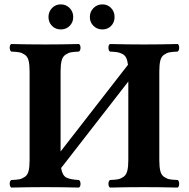

<svg xmlns="http://www.w3.org/2000/svg" viewBox="-20 -846 854 868"><path d="M113.8 -522.9Q113.8 -552.7 109.4 -571.3Q105 -589.8 92.5 -598.4Q80.1 -606.9 68.1 -609.4Q56.2 -611.8 30.8 -612.8Q23.9 -617.7 23.9 -630.4Q23.9 -643.1 30.8 -647Q110.8 -645 185.1 -645Q256.8 -645 336.9 -647Q343.8 -643.1 344 -630.6Q344.2 -618.2 336.9 -612.8Q312 -611.8 300 -609.4Q288.1 -606.9 275.6 -598.4Q263.2 -589.8 258.5 -571.5Q253.9 -553.2 253.9 -522.9V-161.1L558.6 -553.2Q556.2 -572.8 550.3 -584.7Q544.4 -596.7 532.5 -602.5Q520.5 -608.4 509.5 -610.1Q498.5 -611.8 477.1 -612.8Q470.2 -617.7 470.2 -630.4Q470.2 -643.1 477.1 -647Q557.1 -645 630.9 -645Q702.6 -645 783.2 -647Q790 -643.1 790 -630.6Q790 -618.2 783.2 -612.8Q758.3 -611.8 746.1 -609.4Q733.9 -606.9 721.4 -598.4Q709 -589.8 704.6 -571.5Q700.2 -553.2 700.2 -522.9V-122.1Q700.2 -92.3 704.6 -73.7Q709 -55.2 721.4 -46.6Q733.9 -38.1 745.8 -35.6Q757.8 -33.2 783.2 -32.2Q790 -28.3 790 -15.1Q790 -2 783.2 2Q703.1 0 630.9 0Q556.6 0 477.1 2Q470.2 -2.9 470.2 -14.9Q470.2 -26.9 477.1 -32.2Q502 -33.2 513.9 -35.6Q525.9 -38.1 538.3 -46.6Q550.8 -55.2 555.4 -73.5Q560.1 -91.8 560.1 -122.1V-477.5L256.3 -86.4Q261.7 -53.2 279.3 -43.7Q296.9 -34.2 336.9 -32.2Q343.8 -27.3 344 -15.1Q344.2 -2.9 336.9 2Q256.8 0 185.1 0Q110.8 0 30.8 2Q23.9 -2.9 23.9 -15.4Q23.9 -27.8 30.8 -32.2Q55.7 -33.2 67.9 -35.6Q80.1 -38.1 92.5 -46.6Q105 -55.2 109.4 -73.5Q113.8 -91.8 113.8 -122.1ZM215.1 -729Q199.2 -745.1 199.2 -769Q199.2 -793 215.1 -809.6Q231 -826.2 254.9 -826.2Q278.8 -826.2 294.9 -809.6Q311 -793 311 -769Q311 -745.1 294.9 -729Q278.8 -712.9 254.9 -712.9Q231 -712.9 215.1 -729ZM402.6 -729Q386.2 -745.1 386.2 -769Q386.2 -793 402.6 -809.6Q418.9 -826.2 442.9 -826.2Q466.8 -826.2 482.4 -809.6Q498 -793 498 -769Q498 -745.1 482.4 -729Q466.8 -712.9 442.9 -712.9Q418.9 -712.9 402.6 -729Z"/></svg>

Font: Linux Libertine
Style: Bold
Weight: 700
Designer: Philipp H. Poll
Foundry: Philipp H. Poll
Version: Version 5.0.3